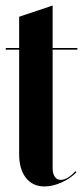

<svg xmlns="http://www.w3.org/2000/svg" viewBox="-20 -670 302 700"><path d="M142.1 9.8Q99.1 9.8 74.5 -21.7Q49.8 -53.2 49.8 -107.9V-488.8H1V-495.1H49.8V-608.9L171.9 -649.9V-495.1H262.2V-488.8H171.9V-57.1Q171.9 -37.1 179.7 -25.6Q187.5 -14.2 201.2 -14.2Q226.1 -14.2 254.9 -45.9L258.8 -42Q236.3 -19 203.9 -4.6Q171.4 9.8 142.1 9.8Z"/></svg>

Font: Moniqa Black Display
Style: Regular
Weight: 900
Designer: Rajesh Rajput
Foundry: Rajesh Rajput
Version: Version 1.000